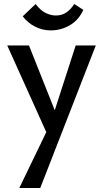

<svg xmlns="http://www.w3.org/2000/svg" viewBox="-20 -645 512 954"><path d="M226 47 16 -419H124L266 -62ZM356 -419H456L180 289H76L231 -32ZM232 -494Q191 -494 154.5 -512.5Q118 -531 93 -564L157 -625Q182 -592 208 -580Q234 -568 257 -568Q286 -568 308 -582Q330 -596 349 -625L394 -596Q371 -545 327 -519.5Q283 -494 232 -494Z"/></svg>

Font: Ysabeau Infant SemiBold
Style: Regular
Weight: 600
Designer: Christian Thalmann (Catharsis Fonts)
Version: Version 2.002; featfreeze: ss01,ss02,lnum